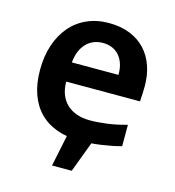

<svg xmlns="http://www.w3.org/2000/svg" viewBox="-99 -592 749 820"><g transform="rotate(15 275.0 -181.5)"><path d="M500 -286.1Q500 -273.9 499.3 -254.4Q498.5 -234.9 497.1 -217.8H170.9Q170.9 -185.1 180.9 -160.2Q190.9 -135.3 209.2 -118.4Q227.5 -101.6 253.2 -92.8Q278.8 -84 310.1 -84Q346.2 -84 387.5 -89.6Q428.7 -95.2 473.1 -107.9V-13.2Q454.1 -7.8 431.6 -3.4Q409.2 1 385.7 4.4Q362.3 7.8 338.4 9.5Q314.5 11.2 292 11.2Q235.4 11.2 190.4 -4.9Q145.5 -21 114.3 -52.5Q83 -84 66.4 -130.4Q49.8 -176.8 49.8 -237.8Q49.8 -298.3 66.4 -347.9Q83 -397.5 113.3 -432.9Q143.6 -468.3 186.8 -487.5Q230 -506.8 283.2 -506.8Q335.9 -506.8 376.5 -490.5Q417 -474.1 444.3 -444.8Q471.7 -415.5 485.8 -375Q500 -334.5 500 -286.1ZM378.9 -303.2Q379.4 -332.5 371.6 -354.2Q363.8 -376 350.3 -390.1Q336.9 -404.3 319.1 -411.1Q301.3 -418 280.8 -418Q235.8 -418 207 -387.9Q178.2 -357.9 172.9 -303.2ZM292 144H205.1L234.9 0H346.2Z"/></g></svg>

Font: Code New Roman
Style: Bold
Weight: 700
Monospace: yes
Designer: Sam Radian
Foundry: Code New Roman
Version: Version 1.508 October 19, 2014